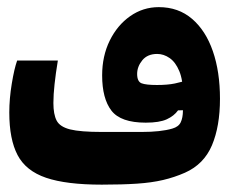

<svg xmlns="http://www.w3.org/2000/svg" viewBox="-20 -500 626 525"><path d="M258.3 4.9Q161.1 4.9 106 -13.9Q50.8 -32.7 28.1 -75.9Q5.4 -119.1 5.4 -192.4Q5.4 -230 12.2 -271.2Q19 -312.5 26.9 -334.5H138.2Q132.3 -298.8 129.2 -270Q126 -241.2 126 -218.3Q126 -187.5 134.8 -170.4Q143.6 -153.3 171.6 -146.2Q199.7 -139.2 258.3 -139.2Q314.5 -139.2 367.2 -139.2Q419.9 -139.2 451.2 -148.4Q468.3 -153.3 474.1 -165.5Q480 -177.7 480.2 -197Q480.5 -216.3 480.5 -241.2Q480.5 -281.2 470.2 -305.7Q460 -330.1 443.8 -341.3Q427.7 -352.5 409.7 -352.5Q383.3 -352.5 369.1 -335.2Q355 -317.9 355 -297.9Q355 -276.9 367.2 -272.2Q379.4 -267.6 409.2 -267.6Q438 -267.6 458 -271.7Q478 -275.9 502 -283.7L500.5 -199.2L466.8 -198.2Q456.1 -183.1 436 -173.8Q416 -164.6 378.4 -164.6Q310.1 -164.6 284.7 -197.5Q259.3 -230.5 259.3 -293.9Q259.3 -346.7 280 -388.9Q300.8 -431.2 335.9 -455.8Q371.1 -480.5 414.1 -480.5Q467.8 -480.5 505.1 -448.5Q542.5 -416.5 562 -360.1Q581.5 -303.7 581.5 -230Q581.5 -154.8 559.6 -102.8Q537.6 -50.8 485.8 -27.8Q457 -15.1 425.8 -7.8Q394.5 -0.5 354.5 2.2Q314.5 4.9 258.3 4.9Z"/></svg>

Font: Cascadia Mono
Style: Regular
Weight: 400
Monospace: yes
Designer: Aaron Bell
Foundry: Saja Typeworks
Version: Version 2404.023